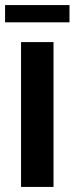

<svg xmlns="http://www.w3.org/2000/svg" viewBox="-31 -737 294 757"><path d="M52 -571H180V0H52ZM-11 -717H243V-649H-11Z"/></svg>

Font: Khand ExtraBold
Style: Regular
Weight: 800
Designer: Sanchit Sawaria and Jyotish Sonowal (Devanagari), Satya Rajpurohit (Latin)
Foundry: Indian Type Foundry
Version: Version 2.000;PS 1.0;hotconv 1.0.79;makeotf.lib2.5.61930